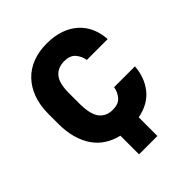

<svg xmlns="http://www.w3.org/2000/svg" viewBox="-188 -650 887 887"><g transform="rotate(-45 255.0 -207.0)"><path d="M205 125H325V3Q397 -11 435.5 -59Q474 -107 479 -176H343Q338 -147 320 -126.5Q302 -106 265 -106Q223 -106 199.5 -135.5Q176 -165 176 -237V-303Q176 -369 199.5 -396.5Q223 -424 265 -424Q302 -424 320 -403.5Q338 -383 343 -354H479Q477 -393 462.5 -427Q448 -461 421 -486Q394 -511 355 -525Q316 -539 265 -539Q214 -539 172.5 -523Q131 -507 102 -476.5Q73 -446 57 -402.5Q41 -359 41 -303V-237Q41 -187 52.5 -146.5Q64 -106 85 -75.5Q106 -45 136.5 -25.5Q167 -6 205 3Z"/></g></svg>

Font: Golos UI VF
Style: Regular
Weight: 400
Designer: A.Korolkova, Vitaly Kuzmin
Foundry: ParaType Ltd
Version: Version 2.000